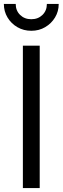

<svg xmlns="http://www.w3.org/2000/svg" viewBox="-30 -961 320 981"><path d="M172.9 -727.5V0H86.9V-727.5ZM129.9 -803.7Q90.8 -803.7 59.1 -822Q27.3 -840.3 8.5 -871.6Q-10.3 -902.8 -10.3 -940.9H50.3Q50.3 -906.7 72.8 -884.8Q95.2 -862.8 129.9 -862.8Q164.6 -862.8 187 -884.8Q209.5 -906.7 209.5 -940.9H270Q270 -902.8 251.2 -871.8Q232.4 -840.8 200.9 -822.3Q169.4 -803.7 129.9 -803.7Z"/></svg>

Font: V-Inter
Style: Regular-375
Weight: 375
Designer: Rasmus Andersson
Foundry: rsms
Version: Version 4.000;git-4146feb